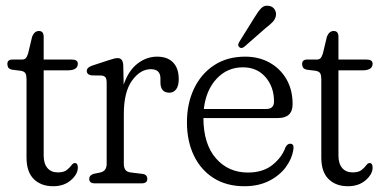

<svg xmlns="http://www.w3.org/2000/svg" viewBox="-20 -636 1326 666"><path d="M52.5 -390.5 23 -394Q11.5 -396.5 8.5 -402Q5.5 -407.5 5.5 -414Q5.5 -429.5 23.5 -429.5H56.5Q64.5 -429.5 69 -433.8Q73.5 -438 77.5 -450.5L91.5 -509Q99.5 -528.5 115 -528.5Q131.5 -528.5 131.5 -508.5V-429.5H228.5Q250 -429.5 250 -415Q250 -392 214.5 -392H131.5V-96.5Q131.5 -68.5 144.5 -53.2Q157.5 -38 180.5 -38Q201 -38 211.2 -46Q221.5 -54 227.5 -62.2Q233.5 -70.5 239.5 -70.5Q250 -70.5 250 -54.5Q250 -32 226 -11Q202 10 164.5 10Q122.5 10 97.2 -14.8Q72 -39.5 72 -90V-361.5Q72 -374.5 68.5 -381.2Q65 -388 52.5 -390.5Z M407.5 -410.5 409 -342.5Q425.5 -391 456.8 -415.2Q488 -439.5 525 -439.5Q561 -439.5 580.5 -419.2Q600 -399 600 -361.5Q600 -338 591 -326.2Q582 -314.5 567.5 -314.5Q536.5 -314.5 536.5 -350.5V-364Q536.5 -396 503 -396Q466.5 -396 438 -356.5Q409.5 -317 409.5 -240.5V-68Q409.5 -54.5 415 -46.8Q420.5 -39 435.5 -37.5L473 -33Q491 -31 491 -15.5Q491 0 471 0H309Q289.5 0 289.5 -15.5Q289.5 -28 305 -33L327 -37.5Q350 -42 350 -68V-349Q350 -362 346 -367.5Q342 -373 332 -374L297 -374.5Q281 -377.5 281 -390Q281 -402 300 -408.5L356.5 -427Q378.5 -434.5 388 -434.5Q406 -434.5 407.5 -410.5Z M995 -275Q995 -226.5 944 -226.5H685.5Q686 -136 729 -86.8Q772 -37.5 840 -37.5Q892.5 -37.5 925.5 -64.2Q958.5 -91 970 -124.5Q976.5 -137.5 986.5 -137.5Q1000 -137.5 998 -120Q993.5 -86.5 971.8 -56.8Q950 -27 913.2 -8.5Q876.5 10 827.5 10Q766 10 721.2 -18.2Q676.5 -46.5 652.5 -96.5Q628.5 -146.5 628.5 -212Q628.5 -277 653 -328.5Q677.5 -380 722.8 -409.8Q768 -439.5 830.5 -439.5Q878 -439.5 915.2 -418.8Q952.5 -398 973.8 -361Q995 -324 995 -275ZM822.5 -402.5Q768.5 -402.5 731.5 -363Q694.5 -323.5 687 -258H903.5Q930.5 -258 930.5 -284Q930.5 -334.5 901 -368.5Q871.5 -402.5 822.5 -402.5ZM862.5 -575Q875 -596 886 -607.5Q897 -619 913.5 -615.5Q926 -613.5 932.5 -603.5Q939 -593.5 937 -581.5Q935 -569.5 925.8 -559.8Q916.5 -550 902.5 -539.5L826.5 -473Q816 -466 809.5 -473Q805.5 -477 806.5 -482Q807.5 -487 810.5 -491.5Z M1075 -390.5 1045.5 -394Q1034 -396.5 1031 -402Q1028 -407.5 1028 -414Q1028 -429.5 1046 -429.5H1079Q1087 -429.5 1091.5 -433.8Q1096 -438 1100 -450.5L1114 -509Q1122 -528.5 1137.5 -528.5Q1154 -528.5 1154 -508.5V-429.5H1251Q1272.5 -429.5 1272.5 -415Q1272.5 -392 1237 -392H1154V-96.5Q1154 -68.5 1167 -53.2Q1180 -38 1203 -38Q1223.5 -38 1233.8 -46Q1244 -54 1250 -62.2Q1256 -70.5 1262 -70.5Q1272.5 -70.5 1272.5 -54.5Q1272.5 -32 1248.5 -11Q1224.5 10 1187 10Q1145 10 1119.8 -14.8Q1094.5 -39.5 1094.5 -90V-361.5Q1094.5 -374.5 1091 -381.2Q1087.5 -388 1075 -390.5Z"/></svg>

Font: Fraunces 144pt SuperSoft Light
Style: Regular
Weight: 300
Version: Version 1.000;[0bf87f6ff]